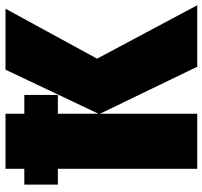

<svg xmlns="http://www.w3.org/2000/svg" viewBox="-40 -714 754 715"><g transform="rotate(-90 337.5 -357.0)"><path d="M7 -519V-644H341V-519ZM675 0H446L271 -362V0H66V-714H271V-368L435 -714H662L476 -373Z"/></g></svg>

Font: Noto Sans Display Black
Style: Regular
Weight: 900
Designer: Monotype Design Team
Foundry: Monotype Imaging Inc.
Version: Version 2.003